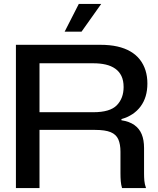

<svg xmlns="http://www.w3.org/2000/svg" viewBox="-20 -957 806 977"><path d="M61 0V-729H490Q539 -729 577 -720.5Q615 -712 644 -695Q673 -678 692 -653.5Q711 -629 720.5 -598.5Q730 -568 730 -532Q730 -462 695.5 -415.5Q661 -369 598 -351V-345Q638 -339 663.5 -321Q689 -303 701 -274Q713 -245 713 -204V-74Q713 -55 714.5 -37.5Q716 -20 723 0H601Q596 -17 594.5 -35Q593 -53 593 -75V-185Q593 -223 582 -248Q571 -273 543 -284.5Q515 -296 464 -296H169V-386H455Q540 -386 574.5 -421.5Q609 -457 609 -514Q609 -547 598 -570Q587 -593 566.5 -607.5Q546 -622 518 -628.5Q490 -635 455 -635H181V0ZM309 -796 381 -937H495L395 -796Z"/></svg>

Font: Mona Sans Expanded Medium
Style: Regular
Weight: 500
Width: 7
Designer: Deni Anggara
Foundry: GitHub
Version: Version 2.000